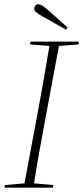

<svg xmlns="http://www.w3.org/2000/svg" viewBox="-20 -866 384 886"><path d="M118 -661 208 -654C192 -557 175 -459 157 -362L93 -20L3 -12L1 0H224L226 -12L137 -20C152 -117 170 -214 188 -311L252 -654L342 -661L344 -674H121ZM292 -739C262 -766 233 -792 203 -818C178 -840 168 -846 156 -846C145 -846 138 -837 138 -826C138 -815 148 -806 177 -790C213 -770 249 -749 285 -729Z"/></svg>

Font: Source Serif 4 Display Light
Style: Italic
Weight: 300
Italic angle: -12°
Designer: Frank Grießhammer
Foundry: Adobe Systems Incorporated
Version: Version 4.004;hotconv 1.0.117;makeotfexe 2.5.65602